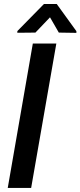

<svg xmlns="http://www.w3.org/2000/svg" viewBox="-20 -925 396 945"><path d="M257.3 -710.9 133.3 0H18.1L141.6 -710.9ZM259.3 -905.3 356 -771.5V-763.2L269.5 -764.6L226.1 -839.8L154.3 -764.6L65.4 -763.7V-772L196.3 -905.3Z"/></svg>

Font: Roboto Condensed Medium
Style: Italic
Weight: 500
Italic angle: -12°
Designer: Christian Robertson
Foundry: Google
Version: Version 3.0; 2020